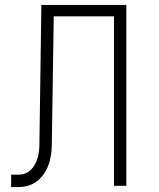

<svg xmlns="http://www.w3.org/2000/svg" viewBox="-20 -750 640 775"><path d="M25 5V-45H55Q93 -45 115.5 -77.5Q138 -110 139 -164L147 -730H490V0H440V-684H197L189 -164Q188 -87 152 -41Q116 5 55 5Z"/></svg>

Font: JetBrains Mono NL Thin
Style: Regular
Weight: 100
Monospace: yes
Designer: Philipp Nurullin, Konstantin Bulenkov
Foundry: JetBrains
Version: Version 2.305; ttfautohint (v1.8.4.7-5d5b)